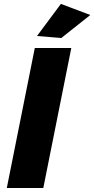

<svg xmlns="http://www.w3.org/2000/svg" viewBox="-20 -940 472 960"><path d="M286.5 -750 165 -760 284.5 -920.5 431.5 -865ZM196.5 0H14L154 -700H336.5Z"/></svg>

Font: Argentum Sans
Style: Bold Italic
Weight: 700
Italic angle: -11°
Designer: Julieta Ulanovsky (font), Cristiano Sobral (main changes and remaster)
Foundry: Julieta Ulanovsky (font), Cristiano Sobral (main changes and remaster)
Version: Version 2.007;June 15, 2022;FontCreator 14.0.0.2814 64-bit; 